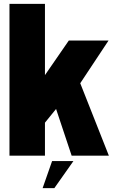

<svg xmlns="http://www.w3.org/2000/svg" viewBox="-20 -805 602 993"><path d="M29 0V-785H212.5V-416.5L336 -595.5H541.5L395 -374.5L543 0H350.5L270 -241.5L212.5 -170.5V0ZM200.4 168.1 249.5 27.9H359.8L261 168.1Z"/></svg>

Font: Anybody ExtraBold
Style: Regular
Weight: 800
Designer: Tyler Finck
Foundry: Etcetera Type Company
Version: Version 1.010; ttfautohint (v1.8.3) -l 8 -r 50 -G 200 -x 14 